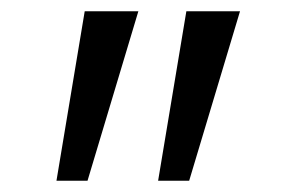

<svg xmlns="http://www.w3.org/2000/svg" viewBox="-20 -720 505 340"><path d="M130 -700 80 -400H135L225 -700ZM310 -700 260 -400H315L405 -700Z"/></svg>

Font: Jost
Style: Regular
Weight: 400
Version: Version 3.710